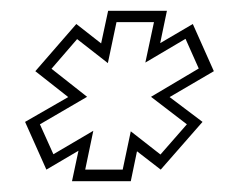

<svg xmlns="http://www.w3.org/2000/svg" viewBox="-20 -784 442 356"><path d="M113.5 -448 125.5 -504.5 66 -469.5 26.5 -558 106.5 -604 45.5 -652 121.5 -739.5 167.5 -703.5 180.5 -764H289.5L277 -704L337.5 -739.5L376.5 -652L294.5 -604L355.5 -558L278 -469.5L234 -503.5L222.5 -448ZM138 -469.5H207.5L222.5 -540.5L277.5 -497.5L326.5 -553.5L260 -604.5L348.5 -657L324 -712L249.5 -668L265.5 -743H196L180 -667L123 -711.5L75.5 -656.5L141.5 -604.5L54 -553.5L79 -498L153 -541.5Z"/></svg>

Font: Tourney ExtraLight
Style: Italic
Weight: 250
Italic angle: -12°
Version: Version 1.015